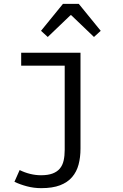

<svg xmlns="http://www.w3.org/2000/svg" viewBox="-20 -760 640 997"><path d="M194 217Q156 217 120 207.5Q84 198 55 184L82 123Q108 136 136.5 143Q165 150 193 150Q229 150 253 141Q277 132 291 115Q305 98 310.5 73.5Q316 49 316 18V-419H90V-486H398V12Q398 57 388 94.5Q378 132 354.5 159.5Q331 187 292 202Q253 217 194 217ZM228 -568 193 -600 307 -740H389L503 -600L468 -568L350 -681H346Z"/></svg>

Font: Source Code Pro
Style: Regular
Weight: 400
Monospace: yes
Designer: Paul D. Hunt, Teo Tuominen
Foundry: Adobe Systems Incorporated
Version: Version 2.030;PS 1.000;hotconv 16.6.51;makeotf.lib2.5.65220